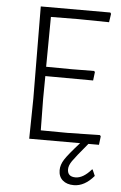

<svg xmlns="http://www.w3.org/2000/svg" viewBox="-58 -680 584 924"><g transform="rotate(5 234.5 -217.5)"><path d="M387 0Q330 68 315 90Q300 112 300 130Q300 166 339 166Q376 166 415 121H418L431 151Q386 204 334 204Q300 204 280 186.5Q260 169 260 138Q260 112 277 85.5Q294 59 347 0H101L104 -194L101 -639H437L441 -633L435 -592L286 -594L154 -593L152 -352L277 -351L384 -352L388 -347L383 -306L152 -307L151 -197L153 -45L282 -44L439 -47L443 -41L438 0Z"/></g></svg>

Font: Luna Sans Light
Style: Regular
Weight: 300
Designer: Juan Pablo del Peral
Foundry: Huerta Tipografica
Version: Version 2.001; ttfautohint (v1.5)